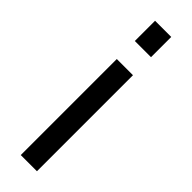

<svg xmlns="http://www.w3.org/2000/svg" viewBox="-252 -734 738 738"><g transform="rotate(45 117.0 -365.0)"><path d="M73 0V-522H161V0ZM73 -620V-730H161V-620Z"/></g></svg>

Font: Raleway Medium Alt1
Style: Regular
Weight: 500
Designer: Matt McInerney, Pablo Impallari, Rodrigo Fuenzalida
Foundry: Matt McInerney, Pablo Impallari, Rodrigo Fuenzalida
Version: Version 3.000g; ttfautohint (v1.5) -l 8 -r 28 -G 28 -x 14 -D